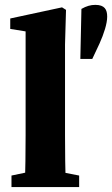

<svg xmlns="http://www.w3.org/2000/svg" viewBox="-20 -756 453 776"><path d="M26.4 0H299.9V-46.5L197.7 -66.5H122.1L26.4 -46.5V0ZM80.5 0H245.8C243.8 -70 242.8 -140 242.8 -210V-576.3L246.8 -716.1L230.7 -726.3L21.4 -681.3V-639.1L83.5 -629.1V-210C83.5 -140 82.5 -70 80.5 0ZM365.2 -736.3C346.6 -736.3 329.5 -731.6 309.1 -720L304.7 -517.9H353L382.1 -579.8C400.3 -620.3 413.2 -660.5 413.2 -688.7C413.2 -717.2 403.2 -736.3 365.2 -736.3Z"/></svg>

Font: Source Serif Variable
Style: Regular
Weight: 389
Designer: Frank Grießhammer
Foundry: Adobe Systems Incorporated
Version: Version 3.001;hotconv 1.0.111;makeotfexe 2.5.65597